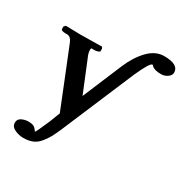

<svg xmlns="http://www.w3.org/2000/svg" viewBox="-186 -697 1002 1047"><g transform="rotate(30 315.5 -173.5)"><path d="M456.1 -389.2 261.2 70.8Q245.1 106.9 235.6 124.5Q226.1 142.1 207 166.5Q188 190.9 163.1 201.4Q138.2 211.9 104 211.9Q77.1 211.9 50.5 199.5Q23.9 187 23.9 162.1Q23.9 140.1 43.9 130.1Q64 120.1 86.9 120.1Q119.1 120.1 130.9 134.8Q144 149.9 143.1 150.9Q147.9 149.9 186 61L210.9 -3.9Q183.1 -73.7 130.6 -203.9Q78.1 -334 64 -369.1Q51.8 -397 29.8 -397H22.9Q-9.3 -397 -8.8 -409.2V-423.8L1 -434.1Q63 -432.1 92.8 -432.1L229 -434.1L233.9 -423.8V-409.2Q233.9 -404.3 223.4 -400.6Q212.9 -397 202.1 -397H184.1Q180.2 -397 180.2 -386.2Q180.2 -373 185.1 -357.9L271 -147.9Q363.8 -370.1 374 -393.1Q403.8 -464.8 449 -512Q494.1 -559.1 548.8 -559.1Q639.6 -559.1 640.1 -507.8Q640.1 -490.7 622.1 -477.8Q604 -464.8 581.1 -464.8Q539.1 -464.8 522.9 -481Q518.1 -486.8 516.1 -486.8Q500 -487.3 456.1 -389.2Z"/></g></svg>

Font: Linux Libertine O
Style: Semibold Italic
Weight: 600
Italic angle: -11.5°
Designer: Philipp H. Poll
Foundry: Philipp H. Poll
Version: Version 5.1.2